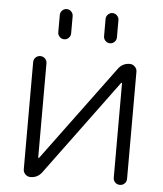

<svg xmlns="http://www.w3.org/2000/svg" viewBox="-53 -803 704 828"><g transform="rotate(5 299.5 -389.5)"><path d="M174.8 -654.3V-728.5Q174.8 -740.2 183.1 -748.5Q191.4 -756.8 202.6 -756.8Q213.9 -756.8 222.2 -748.5Q230.5 -740.2 230.5 -728.5V-654.3Q230.5 -642.6 222.2 -634.3Q213.9 -626 202.6 -626Q191.4 -626 183.1 -634.3Q174.8 -642.6 174.8 -654.3ZM373 -654.3V-728.5Q373 -740.2 381.3 -748.5Q389.6 -756.8 400.9 -756.8Q412.1 -756.8 420.4 -748.5Q428.7 -740.2 428.7 -728.5V-654.3Q428.7 -642.6 420.4 -634.3Q412.1 -626 400.9 -626Q389.6 -626 381.3 -634.3Q373 -642.6 373 -654.3ZM467.8 -459Q467.8 -460 466.3 -460.4Q464.8 -460.9 463.9 -460L159.2 -46.9Q140.6 -21.5 109.4 -21.5Q96.7 -21.5 87.4 -30.8Q78.1 -40 78.1 -52.7V-515.6Q78.1 -528.3 86.4 -536.6Q94.7 -544.9 106.9 -544.9Q119.1 -544.9 127.4 -536.6Q135.7 -528.3 135.7 -515.6V-109.4Q135.7 -107.4 137.2 -106.9Q138.7 -106.4 139.6 -107.4L444.3 -519.5Q462.9 -544.9 494.1 -544.9Q506.8 -544.9 516.1 -535.6Q525.4 -526.4 525.4 -513.7V-50.8Q525.4 -38.1 517.1 -29.8Q508.8 -21.5 496.6 -21.5Q484.4 -21.5 476.1 -29.8Q467.8 -38.1 467.8 -50.8Z"/></g></svg>

Font: Gen Jyuu Gothic Light
Style: Regular
Weight: 200
Designer: [Source Han Sans]
Ryoko NISHIZUKA  (kana & ideographs); Paul D. Hunt (Latin, Greek & Cyrillic); Wenlong ZHANG  (bopomofo
Version: Version 1.002.20150607